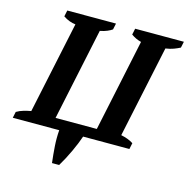

<svg xmlns="http://www.w3.org/2000/svg" viewBox="-150 -821 1118 1142"><g transform="rotate(15 409.0 -250.0)"><path d="M542 -700H842L834 -662Q817 -653 795.5 -645Q774 -637 746 -633L626 -67Q646 -63 665.5 -56Q685 -49 702 -38L694 0H409Q395 42 369.5 97Q344 152 315 200H271Q265 150 261.5 99Q258 48 262 0H-24L-16 -38Q4 -50 27 -56.5Q50 -63 72 -67L192 -633Q173 -635 154 -642Q135 -649 116 -662L124 -700H424L416 -662Q405 -654 386.5 -646Q368 -638 342 -633L222 -65H476L596 -633Q577 -638 562.5 -645Q548 -652 534 -662Z"/></g></svg>

Font: PT Serif
Style: Bold Italic
Weight: 700
Italic angle: -12°
Designer: A.Korolkova, O.Umpeleva, V.Yefimov
Foundry: ParaType Ltd
Version: Version 1.000W OFL